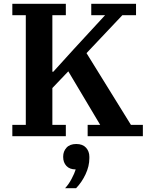

<svg xmlns="http://www.w3.org/2000/svg" viewBox="-20 -718 789 1012"><path d="M45 -60H116V-638H45V-698H327V-638H256V-340H261L369 -459L534 -638H461V-698H697V-638H625L436 -438L670 -60H733V0H442V-60H508L340 -342L256 -254V-60H327V0H45ZM323 274Q342 254 357.5 224.5Q373 195 379 175Q347 175 330 156.5Q313 138 313 110V107Q313 80 330.5 60.5Q348 41 382 41Q416 41 433.5 60.5Q451 80 451 108V116Q451 158 431 200.5Q411 243 381 274H323Z"/></svg>

Font: IBM Plex Serif SmBld
Style: Regular
Weight: 600
Designer: Mike Abbink, Paul van der Laan, Pieter van Rosmalen
Foundry: Bold Monday
Version: Version 3.001